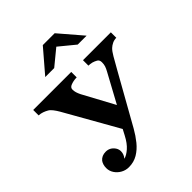

<svg xmlns="http://www.w3.org/2000/svg" viewBox="-246 -914 1168 1168"><g transform="rotate(-45 338.0 -330.0)"><path d="M430.2 -777.8 557.1 -629.9H480.5L379.4 -712.9L278.3 -629.9H201.2L328.1 -777.8ZM335 -540V-493.2Q319.3 -493.2 306.6 -490.5Q293.9 -487.8 284.2 -483.9Q264.2 -476.6 264.2 -459Q264.2 -445.3 268.1 -432.4Q272 -419.4 279.8 -403.8L389.2 -201.2L490.2 -387.2Q500 -404.8 504.4 -418.2Q508.8 -431.6 508.8 -449.2Q508.8 -469.2 495.4 -477.1Q481.9 -484.9 466.8 -489.3Q450.2 -493.2 436 -493.2V-540H675.8V-493.2Q657.2 -493.2 641.1 -485.4Q625 -477.5 613.8 -466.8Q600.1 -453.6 584 -425.8Q567.9 -397.9 542 -352.1L359.9 -27.8Q337.9 11.2 310.8 44.7Q283.7 78.1 250 98.1Q215.8 118.2 173.8 118.2Q146.5 118.2 123.3 105.2Q100.1 92.3 85.9 70.8Q71.8 49.3 71.8 24.9Q71.8 8.3 75.7 -3.9Q79.6 -16.1 85.9 -24.9Q105.5 -48.8 140.1 -48.8Q176.3 -48.8 198.2 -17.1Q208 -2 208 15.1Q208 41 189.9 62Q212.9 56.6 240.5 32.7Q268.1 8.8 292 -37.1L311 -73.2L116.2 -417Q105.5 -435.5 93.3 -451.4Q81.1 -467.3 68.8 -474.1Q56.2 -481.4 40.5 -487.1Q24.9 -492.7 7.8 -493.2V-540Z"/></g></svg>

Font: BIZ UDPMincho
Style: Bold
Weight: 700
Designer: TypeBank Co., Ltd.
Foundry: Morisawa Inc.
Version: Version 1.06